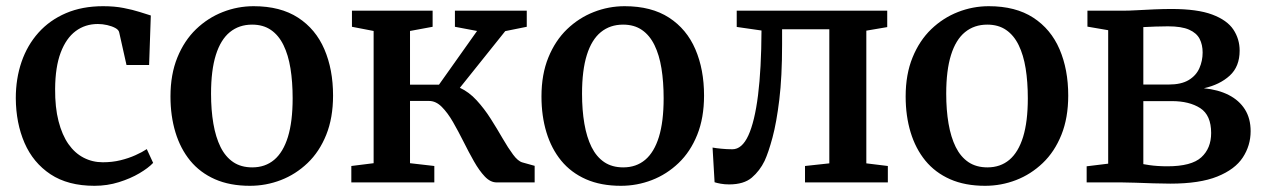

<svg xmlns="http://www.w3.org/2000/svg" viewBox="-20 -589 4088 620"><path d="M285 11Q199.5 11 143.2 -26.2Q87 -63.5 59.2 -127.5Q31.5 -191.5 31 -272Q31 -335 49.5 -389Q68 -443 104.2 -483.5Q140.5 -524 193 -546.5Q245.5 -569 313 -569Q350 -569 379.2 -563.2Q408.5 -557.5 430.5 -550.5Q452.5 -543.5 467 -539L461.5 -379H388.5L365 -484Q363.5 -492.5 352.5 -498.5Q341.5 -504.5 326.2 -508Q311 -511.5 296 -511.5Q255 -511.5 224.2 -488.5Q193.5 -465.5 176 -419.2Q158.5 -373 158 -302Q157.5 -242.5 169 -197.8Q180.5 -153 201 -123.8Q221.5 -94.5 250 -79.8Q278.5 -65 312 -65Q342.5 -65 369 -71.5Q395.5 -78 417.2 -87.8Q439 -97.5 454 -107.5L474.5 -63Q459 -46.5 430.2 -29.5Q401.5 -12.5 364 -0.8Q326.5 11 285 11Z M530.5 -277.5Q530.5 -349 552.8 -403.5Q575 -458 613.2 -494.8Q651.5 -531.5 699.5 -550.2Q747.5 -569 799 -569Q885.5 -569 942.5 -532Q999.5 -495 1027.5 -429.8Q1055.5 -364.5 1055.5 -280.5Q1055.5 -208.5 1033.5 -153.8Q1011.5 -99 973.2 -62.5Q935 -26 887 -7.5Q839 11 787 11Q722.5 11 674.2 -10.2Q626 -31.5 594.2 -70.2Q562.5 -109 546.5 -161.8Q530.5 -214.5 530.5 -277.5ZM794.5 -48.5Q836.5 -48.5 865.5 -73Q894.5 -97.5 909.8 -147Q925 -196.5 925 -271.5Q925 -324.5 918 -368Q911 -411.5 895.5 -443.2Q880 -475 855 -492.2Q830 -509.5 794 -509.5Q752 -509.5 722.2 -485.2Q692.5 -461 677 -411.5Q661.5 -362 661.5 -286.5Q661.5 -233.5 669 -189.8Q676.5 -146 692.2 -114.2Q708 -82.5 733.2 -65.5Q758.5 -48.5 794.5 -48.5Z M1114.5 0V-53L1186.5 -62V-489L1116.5 -502.5V-554.5H1377V-502.5L1304 -489V-315.5H1397.5L1520.5 -489L1449 -502.5V-554.5H1681V-502.5L1611.5 -488.5L1465 -305.5Q1494.5 -292 1519.2 -265Q1544 -238 1564.8 -205.2Q1585.5 -172.5 1603.2 -141.8Q1621 -111 1636.8 -89.8Q1652.5 -68.5 1667 -64.5L1706.5 -53.5V0H1583.5Q1563.5 0 1545.5 -19Q1527.5 -38 1510.5 -68Q1493.5 -98 1476.8 -131.5Q1460 -165 1442.8 -195Q1425.5 -225 1406.5 -244Q1387.5 -263 1365.5 -263H1304V-62L1382.5 -53V0Z M1728.5 -277.5Q1728.5 -349 1750.8 -403.5Q1773 -458 1811.2 -494.8Q1849.5 -531.5 1897.5 -550.2Q1945.5 -569 1997 -569Q2083.5 -569 2140.5 -532Q2197.5 -495 2225.5 -429.8Q2253.5 -364.5 2253.5 -280.5Q2253.5 -208.5 2231.5 -153.8Q2209.5 -99 2171.2 -62.5Q2133 -26 2085 -7.5Q2037 11 1985 11Q1920.5 11 1872.2 -10.2Q1824 -31.5 1792.2 -70.2Q1760.5 -109 1744.5 -161.8Q1728.5 -214.5 1728.5 -277.5ZM1992.5 -48.5Q2034.5 -48.5 2063.5 -73Q2092.5 -97.5 2107.8 -147Q2123 -196.5 2123 -271.5Q2123 -324.5 2116 -368Q2109 -411.5 2093.5 -443.2Q2078 -475 2053 -492.2Q2028 -509.5 1992 -509.5Q1950 -509.5 1920.2 -485.2Q1890.5 -461 1875 -411.5Q1859.5 -362 1859.5 -286.5Q1859.5 -233.5 1867 -189.8Q1874.5 -146 1890.2 -114.2Q1906 -82.5 1931.2 -65.5Q1956.5 -48.5 1992.5 -48.5Z M2334.5 6.5Q2319.5 6.5 2307.2 4.2Q2295 2 2287.5 -0.5L2281 -112.5Q2291.5 -110.5 2309.2 -108.8Q2327 -107 2345 -107Q2376 -107 2396.5 -151.5Q2417 -196 2427.8 -281.5Q2438.5 -367 2439 -490.5L2359 -502V-554.5H2845V-501.5L2777.5 -490V-61.5L2847 -53V0H2579.5V-53L2658 -61.5V-494.5H2505.5V-445.5Q2505.5 -341 2496.5 -267Q2487.5 -193 2474.5 -144.8Q2461.5 -96.5 2449 -69.5Q2433.5 -37.5 2407.8 -15.5Q2382 6.5 2334.5 6.5Z M2904.5 -277.5Q2904.5 -349 2926.8 -403.5Q2949 -458 2987.2 -494.8Q3025.5 -531.5 3073.5 -550.2Q3121.5 -569 3173 -569Q3259.5 -569 3316.5 -532Q3373.5 -495 3401.5 -429.8Q3429.5 -364.5 3429.5 -280.5Q3429.5 -208.5 3407.5 -153.8Q3385.5 -99 3347.2 -62.5Q3309 -26 3261 -7.5Q3213 11 3161 11Q3096.5 11 3048.2 -10.2Q3000 -31.5 2968.2 -70.2Q2936.5 -109 2920.5 -161.8Q2904.5 -214.5 2904.5 -277.5ZM3168.5 -48.5Q3210.5 -48.5 3239.5 -73Q3268.5 -97.5 3283.8 -147Q3299 -196.5 3299 -271.5Q3299 -324.5 3292 -368Q3285 -411.5 3269.5 -443.2Q3254 -475 3229 -492.2Q3204 -509.5 3168 -509.5Q3126 -509.5 3096.2 -485.2Q3066.5 -461 3051 -411.5Q3035.5 -362 3035.5 -286.5Q3035.5 -233.5 3043 -189.8Q3050.5 -146 3066.2 -114.2Q3082 -82.5 3107.2 -65.5Q3132.5 -48.5 3168.5 -48.5Z M3759 4Q3734.5 4 3704.2 3Q3674 2 3646.2 1Q3618.5 0 3600.5 0H3489V-52L3558.5 -60.5V-491.5L3491.5 -503V-554.5H3608Q3625 -554.5 3652 -556Q3679 -557.5 3708.5 -558.8Q3738 -560 3763 -560Q3846.5 -560 3894.5 -542Q3942.5 -524 3962.8 -493.5Q3983 -463 3983 -425.5Q3983 -374 3951 -344.8Q3919 -315.5 3867.5 -304Q3914 -299.5 3947.8 -282.2Q3981.5 -265 4000 -235.8Q4018.5 -206.5 4018.5 -165.5Q4018.5 -119 3993.2 -80.5Q3968 -42 3911 -19Q3854 4 3759 4ZM3749.5 -52Q3827.5 -52 3859.2 -81Q3891 -110 3891 -159.5Q3891 -217 3855.8 -239.8Q3820.5 -262.5 3764 -262.5H3672V-59Q3679.5 -57.5 3691.5 -55.8Q3703.5 -54 3718.8 -53Q3734 -52 3749.5 -52ZM3672 -316H3753.5Q3794.5 -316 3818.5 -330.5Q3842.5 -345 3853 -368.8Q3863.5 -392.5 3863.5 -419.5Q3863.5 -444.5 3853.8 -463.5Q3844 -482.5 3819.8 -493.2Q3795.5 -504 3751.5 -504Q3731 -504 3710.8 -503.2Q3690.5 -502.5 3672 -501.5Z"/></svg>

Font: Merriweather 20pt SemiBold
Style: Regular
Weight: 600
Version: Version 2.100